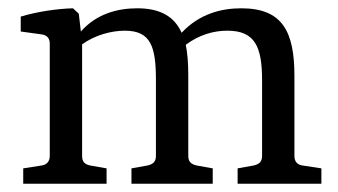

<svg xmlns="http://www.w3.org/2000/svg" viewBox="-20 -443 815 463"><path d="M755 0V-37L709 -44C697 -46 690 -53 690 -67V-260C690 -367 661 -423 562 -423C514 -423 461 -410 418 -364C401 -402 368 -423 311 -423C262 -423 212 -409 175 -367L170 -410L156 -423C118 -422 70 -415 30 -403V-367L81 -360C94 -358 100 -350 100 -338V-67C100 -54 93 -46 81 -44L36 -37V0H237V-37L197 -44C184 -47 178 -53 178 -67V-336C208 -358 248 -369 281 -369C344 -369 356 -330 356 -250V-67C356 -52 348 -47 336 -44L297 -37V0H493V-37L454 -44C441 -47 434 -53 434 -67V-264C434 -291 432 -315 428 -335C460 -359 495 -369 528 -369C594 -369 612 -332 612 -249V-67C612 -52 604 -47 592 -44L553 -37V0Z"/></svg>

Font: Yrsa
Style: Regular
Weight: 400
Designer: Anna Giedrys (Yrsa+Rasa design), David Brezina (Yrsa art-direction, Rasa art-direction, design)
Foundry: Rosetta Type Foundry
Version: Version 1.001;PS 1.1;hotconv 1.0.88;makeotf.lib2.5.647800